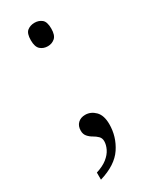

<svg xmlns="http://www.w3.org/2000/svg" viewBox="-180 -573 619 773"><g transform="rotate(-30 129.0 -186.5)"><path d="M45 121Q77 111 96.5 95.5Q116 80 125 61.5Q134 43 134 26Q134 12 125 3Q116 -6 103.5 -13Q91 -20 82 -30.5Q73 -41 73 -57Q73 -79 86 -91.5Q99 -104 120 -104Q146 -104 166 -84Q186 -64 186 -23Q186 35 154 83Q122 131 45 154ZM129 -418Q109 -418 95 -430Q81 -442 81 -473Q81 -505 95 -516Q109 -527 129 -527Q148 -527 162 -516Q176 -505 176 -473Q176 -442 162 -430Q148 -418 129 -418Z"/></g></svg>

Font: Noto Serif Hebrew Light
Style: Regular
Weight: 300
Version: Version 2.003